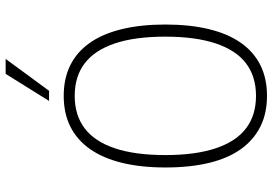

<svg xmlns="http://www.w3.org/2000/svg" viewBox="-163 -796 967 681"><g transform="rotate(-90 320.5 -455.5)"><path d="M321 8Q259 8 212 -15.5Q165 -39 132.5 -84Q100 -129 83.5 -196.5Q67 -264 67 -352Q67 -439 83.5 -506.5Q100 -574 132.5 -620Q165 -666 212 -689.5Q259 -713 321 -713Q383 -713 430 -689.5Q477 -666 509 -620.5Q541 -575 557.5 -507.5Q574 -440 574 -353Q574 -265 557.5 -197.5Q541 -130 509 -84.5Q477 -39 430 -15.5Q383 8 321 8ZM321 -31Q390 -31 436.5 -66.5Q483 -102 507 -174Q531 -246 531 -353Q531 -460 507 -531.5Q483 -603 436.5 -638.5Q390 -674 321 -674Q252 -674 205.5 -638.5Q159 -603 135 -531.5Q111 -460 111 -352Q111 -246 135 -174Q159 -102 205.5 -66.5Q252 -31 321 -31ZM303 -765 399 -919H452L339 -765Z"/></g></svg>

Font: Nunito Sans 10pt Condensed ExtraLight
Style: Regular
Weight: 250
Width: 3
Designer: Vernon Adams
Foundry: Vernon Adams
Version: Version 3.101;gftools[0.9.27]